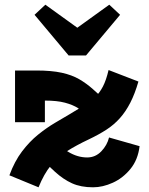

<svg xmlns="http://www.w3.org/2000/svg" viewBox="-20 -783 636 817"><path d="M442 -485 569 -436Q554 -384 534.5 -346Q515 -308 490 -280Q465 -252 432.5 -231Q400 -210 358 -190Q305 -165 265.5 -140Q226 -115 196.5 -79Q167 -43 144 14L20 -37Q42 -97 74 -139Q106 -181 142 -210Q178 -239 213.5 -260Q249 -281 278 -298Q313 -319 339 -335Q365 -351 384.5 -369.5Q404 -388 418 -415Q432 -442 442 -485ZM376 14Q324 14 286.5 -3Q249 -20 214 -52Q179 -84 134 -128L174 -204Q232 -160 271 -136.5Q310 -113 351 -113Q386 -113 411 -139Q436 -165 444 -198L574 -161Q567 -103 535 -64Q503 -25 460 -5.5Q417 14 376 14ZM44 -263V-483H134Q199 -483 242.5 -473.5Q286 -464 317 -446Q348 -428 375.5 -403.5Q403 -379 436 -349L375 -270Q362 -281 348 -295Q334 -309 312 -323Q290 -337 256.5 -346Q223 -355 171 -355V-263ZM445 -763 491 -720 346 -547H272L127 -720L173 -763L309 -665Z"/></svg>

Font: BioRhyme ExtraBold ExtraBold
Style: Regular
Weight: 800
Version: Version 1.600;gftools[0.9.33]